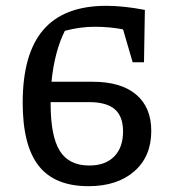

<svg xmlns="http://www.w3.org/2000/svg" viewBox="-20 -631 603 660"><path d="M284 9Q168 9 113 -61Q58 -131 58 -278Q58 -446 129 -528.5Q200 -611 345 -611Q375 -611 408 -607.5Q441 -604 478 -597L475 -417H436L403 -530Q358 -539 305 -539Q255 -539 203 -525Q186 -492 174 -447Q162 -402 157 -350H298Q396 -350 448 -306Q500 -262 500 -181Q500 -93 441.5 -42Q383 9 284 9ZM154 -275Q154 -163 185.5 -112.5Q217 -62 287 -62Q342 -62 372.5 -93Q403 -124 403 -179Q403 -231 374.5 -255.5Q346 -280 286 -280H154Z"/></svg>

Font: Piazzolla SC Medium
Style: Regular
Weight: 500
Designer: Juan Pablo del Peral
Foundry: Huerta Tipografica
Version: Version 1.330